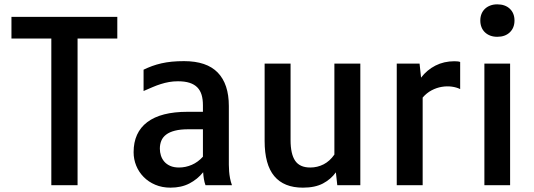

<svg xmlns="http://www.w3.org/2000/svg" viewBox="-20 -844 2434 875"><path d="M213.9 -668.5H32.2V-767.1H514.6V-668.5H333.5V0H213.9Z M588.9 -150.4Q588.9 -240.2 651.1 -287.4Q713.4 -334.5 834.5 -334.5H904.8V-364.7Q904.8 -391.6 898.7 -411.9Q892.6 -432.1 879.2 -445.8Q865.7 -459.5 844 -466.6Q822.3 -473.6 791 -473.6Q769.5 -473.6 750.5 -470.2Q731.4 -466.8 712.9 -460.9Q694.3 -455.1 675 -446.8Q655.8 -438.5 634.3 -429.2V-526.4Q653.3 -535.6 673.3 -543Q693.4 -550.3 715.8 -555.4Q738.3 -560.5 763.7 -563Q789.1 -565.4 818.8 -565.4Q921.9 -565.4 972.4 -513.2Q1022.9 -460.9 1022.9 -360.8V-127Q1022.9 -108.9 1022.9 -93.3Q1022.9 -77.6 1024.2 -62.5Q1025.4 -47.4 1028.3 -32Q1031.2 -16.6 1037.1 0H916.5Q911.6 -13.2 909.2 -28.3Q906.7 -43.5 905.8 -59.1Q879.9 -26.9 843 -7.8Q806.2 11.2 756.8 11.2Q718.8 11.2 687.7 -2Q656.7 -15.1 634.8 -37.4Q612.8 -59.6 600.8 -88.9Q588.9 -118.2 588.9 -150.4ZM708.5 -166.5Q708.5 -150.4 713.4 -135Q718.3 -119.6 728.8 -107.4Q739.3 -95.2 755.9 -87.9Q772.5 -80.6 795.9 -80.6Q825.7 -80.6 854 -92.8Q882.3 -105 904.8 -129.9V-254.9H838.9Q802.2 -254.9 777.3 -248.5Q752.4 -242.2 737.1 -230.5Q721.7 -218.8 715.1 -202.4Q708.5 -186 708.5 -166.5Z M1186 -554.2H1304.2V-205.6Q1304.2 -142.1 1325.2 -111.3Q1346.2 -80.6 1394 -80.6Q1426.3 -80.6 1454.6 -95Q1482.9 -109.4 1503.9 -139.6V-554.2H1622.1V0H1517.1L1510.7 -58.6Q1487.8 -26.9 1451.7 -7.8Q1415.5 11.2 1360.4 11.2Q1273.9 11.2 1230 -41.3Q1186 -93.8 1186 -201.7Z M1788.1 -554.2H1892.1L1898.9 -490.2Q1925.8 -525.4 1964.6 -545.2Q2003.4 -564.9 2050.8 -564.9Q2069.8 -564.9 2077.1 -561.5V-438Q2060.5 -446.3 2038.6 -449.2Q2016.6 -452.1 1993.2 -448.2Q1969.7 -444.3 1947 -432.4Q1924.3 -420.4 1906.2 -399.4V0H1788.1Z M2246.1 -676.3Q2228.5 -676.3 2214.4 -681.6Q2200.2 -687 2189.9 -696.8Q2179.7 -706.5 2174.3 -720.2Q2168.9 -733.9 2168.9 -750.5Q2168.9 -767.1 2174.3 -780.5Q2179.7 -793.9 2189.9 -803.7Q2200.2 -813.5 2214.4 -818.8Q2228.5 -824.2 2246.1 -824.2Q2282.2 -824.2 2303.5 -804Q2324.7 -783.7 2324.7 -750.5Q2324.7 -717.3 2303.5 -696.8Q2282.2 -676.3 2246.1 -676.3ZM2187.5 -554.2H2304.7V0H2187.5Z"/></svg>

Font: Tauri
Style: Regular
Weight: 400
Designer: Yvonne Schüttler
Foundry: Yvonne Schüttler
Version: Version 1.003; ttfautohint (v0.93.8-669f) -l 13 -r 13 -G 200